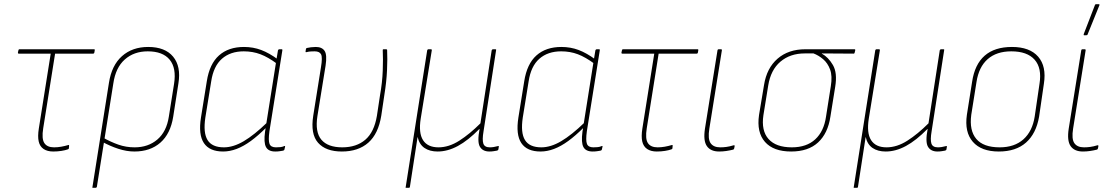

<svg xmlns="http://www.w3.org/2000/svg" viewBox="-20 -715 5337 920"><path d="M235 11Q207 11 189 -1Q171 -13 165.5 -37Q160 -61 166 -99L223 -458H70Q65 -458 66 -464L68 -473Q69 -479 73 -479H431Q435 -479 434 -474L432 -463Q431 -458 426 -458H244L187 -100Q179 -50 192.5 -29.5Q206 -9 239 -9Q256 -9 273 -12Q290 -15 307 -20Q312 -22 311 -15L310 -4Q309 -1 307.5 -0.5Q306 0 304 1Q293 5 274.5 8Q256 11 235 11Z M426 185Q421 185 423 181L502 -318Q515 -402 564.5 -446Q614 -490 690 -490Q771 -490 809.5 -443.5Q848 -397 835 -316L810 -156Q797 -74 748.5 -31.5Q700 11 624 11Q587 11 547 -2Q507 -15 469 -36L473 -56Q510 -35 547 -22Q584 -9 625 -9Q690 -9 734 -46.5Q778 -84 789 -156L814 -313Q826 -389 793 -429Q760 -469 688 -469Q622 -469 578 -430Q534 -391 523 -315L444 181Q442 185 438 185Z M1049 11Q984 11 957 -29.5Q930 -70 943 -152L971 -326Q984 -409 1029.5 -449.5Q1075 -490 1149 -490Q1193 -490 1231.5 -475.5Q1270 -461 1312 -430L1308 -409Q1265 -441 1228 -455Q1191 -469 1148 -469Q1084 -469 1043.5 -433.5Q1003 -398 992 -325L964 -152Q953 -79 974.5 -44Q996 -9 1053 -9Q1098 -9 1148 -38.5Q1198 -68 1260 -128L1256 -104Q1217 -65 1182 -39.5Q1147 -14 1114 -1.5Q1081 11 1049 11ZM1299 11Q1266 11 1254.5 -10.5Q1243 -32 1250 -84L1254 -108L1255 -116L1303 -419L1304 -426L1312 -474Q1314 -479 1318 -479H1330Q1334 -479 1333 -474L1271 -86Q1265 -42 1271.5 -25.5Q1278 -9 1302 -9Q1314 -9 1323.5 -10Q1333 -11 1342 -15Q1347 -17 1346 -12L1343 1Q1342 6 1336 7Q1330 8 1320.5 9.5Q1311 11 1299 11Z M1618 11Q1541 11 1504 -31Q1467 -73 1481 -161L1518 -393Q1526 -440 1518.5 -454.5Q1511 -469 1488 -469Q1480 -469 1469.5 -468.5Q1459 -468 1448 -465Q1444 -464 1444 -468L1446 -480Q1447 -483 1447.5 -483.5Q1448 -484 1450 -485Q1458 -487 1470 -488.5Q1482 -490 1493 -490Q1523 -490 1535.5 -471Q1548 -452 1540 -400L1501 -159Q1489 -82 1520 -45.5Q1551 -9 1620 -9Q1688 -9 1730.5 -45.5Q1773 -82 1786 -160L1801 -259Q1812 -320 1814 -377Q1816 -434 1814 -475Q1814 -479 1817 -479H1830Q1835 -479 1835 -475Q1837 -435 1834.5 -379Q1832 -323 1822 -262L1807 -161Q1793 -74 1745 -31.5Q1697 11 1618 11Z M1926 185Q1922 185 1924 181L2027 -474Q2029 -479 2032 -479H2044Q2050 -479 2049 -474L1996 -147Q1985 -78 2007 -43.5Q2029 -9 2081 -9Q2131 -9 2181 -41Q2231 -73 2282 -124L2336 -474Q2338 -479 2342 -479H2353Q2359 -479 2357 -474L2297 -86Q2290 -45 2296 -27Q2302 -9 2327 -9Q2336 -9 2345.5 -10.5Q2355 -12 2366 -15Q2371 -17 2370 -11L2368 1Q2367 4 2365.5 5Q2364 6 2360 7Q2354 8 2345 9.5Q2336 11 2325 11Q2293 11 2279.5 -12Q2266 -35 2278 -97H2277Q2223 -42 2174 -15.5Q2125 11 2077 11Q2039 11 2014 -6Q1989 -23 1981 -59L1944 181Q1943 185 1940 185Z M2570 11Q2505 11 2478 -29.5Q2451 -70 2464 -152L2492 -326Q2505 -409 2550.5 -449.5Q2596 -490 2670 -490Q2714 -490 2752.5 -475.5Q2791 -461 2833 -430L2829 -409Q2786 -441 2749 -455Q2712 -469 2669 -469Q2605 -469 2564.5 -433.5Q2524 -398 2513 -325L2485 -152Q2474 -79 2495.5 -44Q2517 -9 2574 -9Q2619 -9 2669 -38.5Q2719 -68 2781 -128L2777 -104Q2738 -65 2703 -39.5Q2668 -14 2635 -1.5Q2602 11 2570 11ZM2820 11Q2787 11 2775.5 -10.5Q2764 -32 2771 -84L2775 -108L2776 -116L2824 -419L2825 -426L2833 -474Q2835 -479 2839 -479H2851Q2855 -479 2854 -474L2792 -86Q2786 -42 2792.5 -25.5Q2799 -9 2823 -9Q2835 -9 2844.5 -10Q2854 -11 2863 -15Q2868 -17 2867 -12L2864 1Q2863 6 2857 7Q2851 8 2841.5 9.5Q2832 11 2820 11Z M3127 11Q3099 11 3081 -1Q3063 -13 3057.5 -37Q3052 -61 3058 -99L3115 -458H2962Q2957 -458 2958 -464L2960 -473Q2961 -479 2965 -479H3323Q3327 -479 3326 -474L3324 -463Q3323 -458 3318 -458H3136L3079 -100Q3071 -50 3084.5 -29.5Q3098 -9 3131 -9Q3148 -9 3165 -12Q3182 -15 3199 -20Q3204 -22 3203 -15L3202 -4Q3201 -1 3199.5 -0.5Q3198 0 3196 1Q3185 5 3166.5 8Q3148 11 3127 11Z M3426 11Q3385 11 3367 -15Q3349 -41 3358 -99L3418 -474Q3419 -479 3423 -479H3434Q3440 -479 3439 -474L3379 -99Q3371 -49 3385 -29Q3399 -9 3431 -9Q3446 -9 3461 -11Q3476 -13 3496 -19Q3501 -20 3500 -14L3498 -4Q3497 1 3493 2Q3477 6 3460 8.5Q3443 11 3426 11Z M3771 11Q3686 11 3645.5 -35Q3605 -81 3617 -164L3641 -308Q3654 -389 3706 -434Q3758 -479 3839 -479H4074Q4079 -479 4078 -474L4075 -462Q4074 -458 4071 -458L3918 -459V-458Q3949 -441 3971 -403.5Q3993 -366 3982 -299L3959 -156Q3947 -76 3900 -32.5Q3853 11 3771 11ZM3774 -9Q3845 -9 3886.5 -47.5Q3928 -86 3938 -156L3961 -302Q3969 -351 3957.5 -382Q3946 -413 3924 -431.5Q3902 -450 3878 -459H3836Q3766 -459 3719.5 -419.5Q3673 -380 3661 -305L3638 -163Q3627 -89 3662.5 -49Q3698 -9 3774 -9Z M4073 185Q4069 185 4071 181L4174 -474Q4176 -479 4179 -479H4191Q4197 -479 4196 -474L4143 -147Q4132 -78 4154 -43.5Q4176 -9 4228 -9Q4278 -9 4328 -41Q4378 -73 4429 -124L4483 -474Q4485 -479 4489 -479H4500Q4506 -479 4504 -474L4444 -86Q4437 -45 4443 -27Q4449 -9 4474 -9Q4483 -9 4492.5 -10.5Q4502 -12 4513 -15Q4518 -17 4517 -11L4515 1Q4514 4 4512.5 5Q4511 6 4507 7Q4501 8 4492 9.5Q4483 11 4472 11Q4440 11 4426.5 -12Q4413 -35 4425 -97H4424Q4370 -42 4321 -15.5Q4272 11 4224 11Q4186 11 4161 -6Q4136 -23 4128 -59L4091 181Q4090 185 4087 185Z M4766 11Q4682 11 4641.5 -35.5Q4601 -82 4613 -165L4638 -323Q4663 -490 4829 -490Q4914 -490 4954.5 -443.5Q4995 -397 4982 -314L4959 -156Q4945 -75 4896.5 -32Q4848 11 4766 11ZM4770 -9Q4841 -9 4884 -47.5Q4927 -86 4938 -157L4961 -314Q4973 -389 4937.5 -429Q4902 -469 4826 -469Q4755 -469 4712.5 -431.5Q4670 -394 4659 -322L4634 -165Q4624 -90 4658 -49.5Q4692 -9 4770 -9Z M5169 11Q5128 11 5110 -15Q5092 -41 5101 -99L5161 -474Q5162 -479 5166 -479H5177Q5183 -479 5182 -474L5122 -99Q5114 -49 5128 -29Q5142 -9 5174 -9Q5189 -9 5204 -11Q5219 -13 5239 -19Q5244 -20 5243 -14L5241 -4Q5240 1 5236 2Q5220 6 5203 8.5Q5186 11 5169 11ZM5175 -546Q5173 -546 5172.5 -547.5Q5172 -549 5173 -552L5227 -692Q5228 -694 5229.5 -694.5Q5231 -695 5233 -695H5245Q5247 -695 5248 -693.5Q5249 -692 5248 -690L5191 -549Q5190 -546 5184 -546Z"/></svg>

Font: Sofia Sans Semi Condensed Thin
Style: Italic
Weight: 250
Italic angle: -9°
Version: Version 4.100